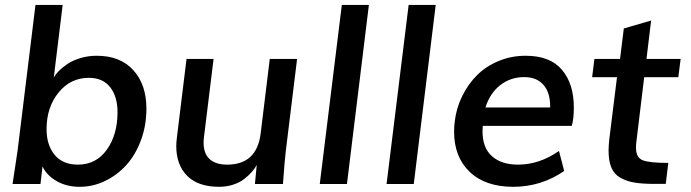

<svg xmlns="http://www.w3.org/2000/svg" viewBox="-20 -737 2769 769"><path d="M299.3 11.2Q245.1 11.2 205.1 -12.7Q165 -36.6 150.4 -70.8L142.1 0H30.3Q45.9 -100.1 50.3 -132.8L122.1 -717.3H231L195.3 -425.8Q202.1 -439 215.8 -452.9Q229.5 -466.8 250.5 -481Q271.5 -495.1 302.2 -504.4Q333 -513.7 367.7 -513.7Q461.4 -513.7 513.9 -456.1Q566.4 -398.4 566.4 -301.8Q566.4 -233.9 544.2 -174.6Q522 -115.2 485.1 -75Q448.2 -34.7 399.9 -11.7Q351.6 11.2 299.3 11.2ZM450.7 -287.6Q450.7 -349.6 421.4 -387.5Q392.1 -425.3 335.9 -425.3Q262.2 -425.3 214.4 -366.2Q166.5 -307.1 166.5 -219.7Q166.5 -156.2 198.7 -116.9Q231 -77.6 292 -77.6Q365.2 -77.6 408 -137.7Q450.7 -197.8 450.7 -287.6Z M857.9 11.2Q773.4 11.2 729.7 -32.7Q686 -76.7 686 -151.9Q686 -167 688.5 -186.5L727.1 -501H835.4L796.9 -187.5Q795.4 -176.3 795.4 -166Q795.4 -121.6 819.8 -99.6Q844.2 -77.6 889.6 -77.6Q1008.3 -77.6 1023.9 -201.7L1060.5 -501H1169.9L1124.5 -130.9Q1120.1 -95.7 1113.3 0H1001L1008.3 -76.2Q1001 -62.5 989 -48.8Q977.1 -35.2 959 -20.8Q940.9 -6.3 914.3 2.4Q887.7 11.2 857.9 11.2Z M1260.7 0 1349.1 -717.3H1457.5L1369.6 0Z M1528.3 0 1616.7 -717.3H1725.1L1637.2 0Z M2270 -232.9H1913.6Q1912.6 -217.3 1912.6 -210.9Q1912.6 -144.5 1950.7 -111.1Q1988.8 -77.6 2054.7 -77.6Q2140.1 -77.6 2218.8 -132.3L2239.7 -52.2Q2147.5 11.2 2035.6 11.2Q1923.8 11.2 1861.3 -48.6Q1798.8 -108.4 1798.8 -209Q1798.8 -232.4 1801.3 -250Q1807.6 -304.2 1831.3 -352.3Q1855 -400.4 1891.1 -436.3Q1927.2 -472.2 1977.8 -492.9Q2028.3 -513.7 2085.4 -513.7Q2183.1 -513.7 2230.7 -457.5Q2278.3 -401.4 2278.3 -306.6Q2278.3 -259.3 2270 -232.9ZM1924.3 -306.6H2183.6V-309.6Q2183.6 -367.2 2156.2 -397.7Q2128.9 -428.2 2080.1 -428.2Q2024.9 -428.2 1983.6 -396Q1942.4 -363.8 1924.3 -306.6Z M2646.5 -0.5H2599.6Q2551.8 -0.5 2520.5 -5.9Q2489.3 -11.2 2464.6 -25.1Q2439.9 -39.1 2428.7 -65.7Q2417.5 -92.3 2417.5 -132.8Q2417.5 -154.3 2420.4 -179.7L2451.2 -427.7H2351.6L2360.8 -501H2463.4L2478.5 -623L2587.9 -654.8L2569.3 -501H2706.1L2696.8 -427.7H2560.1L2529.3 -173.3Q2527.3 -159.7 2527.3 -145.5Q2527.3 -106.4 2553.5 -95.5Q2579.6 -84.5 2656.7 -84.5Z"/></svg>

Font: Muli
Style: Semi-BoldItalic
Weight: 600
Italic angle: -7°
Designer: Vernon Adams
Foundry: newtypography
Version: Version 2.0; ttfautohint (v1.00rc1.2-2d82) -l 8 -r 50 -G 200